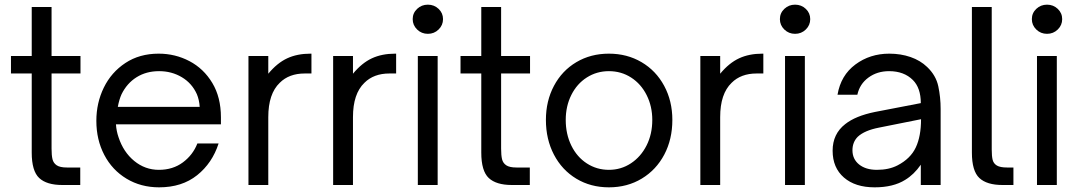

<svg xmlns="http://www.w3.org/2000/svg" viewBox="-20 -793 4621 823"><path d="M247 0Q180 0 148 -30Q116 -60 116 -139V-478H27V-553H116V-763H201V-553H325V-478H201V-156Q201 -127 205 -110.5Q209 -94 223 -84.5Q237 -75 267 -75H324V0Z M393 -275Q393 -352 425 -417.5Q457 -483 517.5 -523Q578 -563 660 -563Q731 -563 792 -531Q853 -499 890 -437.5Q927 -376 927 -290V-260H477Q479 -231 488 -205Q509 -141 555.5 -103Q602 -65 661 -65Q721 -65 764 -97Q807 -129 826 -178H917Q890 -94 825 -42Q760 10 662 10Q584 10 522.5 -27Q461 -64 427 -129Q393 -194 393 -275ZM836 -335Q834 -365 824 -389Q803 -436 759.5 -462Q716 -488 662 -488Q607 -488 565.5 -462Q524 -436 501 -389Q491 -367 485 -335Z M1045 0V-553H1130V-477Q1168 -523 1211 -543Q1254 -563 1311 -563H1315V-478H1286Q1219 -478 1179 -438Q1130 -391 1130 -291V0Z M1408 0V-553H1493V-477Q1531 -523 1574 -543Q1617 -563 1674 -563H1678V-478H1649Q1582 -478 1542 -438Q1493 -391 1493 -291V0Z M1856 0H1771V-553H1856ZM1749 -711Q1749 -737 1768 -755Q1787 -773 1814 -773Q1841 -773 1860 -755Q1879 -737 1879 -711Q1879 -685 1860 -666.5Q1841 -648 1814 -648Q1787 -648 1768 -666.5Q1749 -685 1749 -711Z M2174 0Q2107 0 2075 -30Q2043 -60 2043 -139V-478H1954V-553H2043V-763H2128V-553H2252V-478H2128V-156Q2128 -127 2132 -110.5Q2136 -94 2150 -84.5Q2164 -75 2194 -75H2251V0Z M2320 -279Q2320 -360 2354.5 -425Q2389 -490 2450.5 -526.5Q2512 -563 2590 -563Q2668 -563 2730 -526.5Q2792 -490 2827 -425Q2862 -360 2862 -279Q2862 -196 2827.5 -130.5Q2793 -65 2731 -27.5Q2669 10 2590 10Q2512 10 2450.5 -27Q2389 -64 2354.5 -130Q2320 -196 2320 -279ZM2776 -279Q2776 -337 2752 -385Q2728 -433 2685.5 -460.5Q2643 -488 2590 -488Q2538 -488 2495.5 -461Q2453 -434 2429 -386Q2405 -338 2405 -279Q2405 -218 2429 -169Q2453 -120 2495.5 -92.5Q2538 -65 2590 -65Q2642 -65 2684.5 -93Q2727 -121 2751.5 -169.5Q2776 -218 2776 -279Z M2982 0V-553H3067V-477Q3105 -523 3148 -543Q3191 -563 3248 -563H3252V-478H3223Q3156 -478 3116 -438Q3067 -391 3067 -291V0Z M3430 0H3345V-553H3430ZM3323 -711Q3323 -737 3342 -755Q3361 -773 3388 -773Q3415 -773 3434 -755Q3453 -737 3453 -711Q3453 -685 3434 -666.5Q3415 -648 3388 -648Q3361 -648 3342 -666.5Q3323 -685 3323 -711Z M3549 -147Q3549 -219 3603 -261Q3647 -296 3730 -313L3927 -351Q3927 -416 3893 -450Q3855 -488 3791 -488Q3740 -488 3702.5 -460.5Q3665 -433 3655 -387H3570Q3584 -470 3646.5 -516.5Q3709 -563 3792 -563Q3841 -563 3883 -548.5Q3925 -534 3954 -506Q3992 -470 4002 -423Q4012 -376 4012 -326V0H3927V-87Q3898 -45 3860 -22Q3809 10 3729 10Q3646 10 3597.5 -32Q3549 -74 3549 -147ZM3827 -84Q3883 -113 3905.5 -161Q3928 -209 3928 -282L3748 -246Q3686 -234 3657 -207Q3634 -184 3634 -149Q3634 -111 3662.5 -88Q3691 -65 3739 -65Q3790 -65 3827 -84Z M4277 0Q4210 0 4178 -30Q4146 -60 4146 -139V-763H4231V-152Q4231 -123 4235 -107.5Q4239 -92 4253 -83.5Q4267 -75 4297 -75H4324V0Z M4510 0H4425V-553H4510ZM4403 -711Q4403 -737 4422 -755Q4441 -773 4468 -773Q4495 -773 4514 -755Q4533 -737 4533 -711Q4533 -685 4514 -666.5Q4495 -648 4468 -648Q4441 -648 4422 -666.5Q4403 -685 4403 -711Z"/></svg>

Font: Open Sauce One
Style: Regular
Weight: 400
Designer: Alfredo Marco Pradil
Foundry: Creative Sauce Fz LLC
Version: Version 1.477